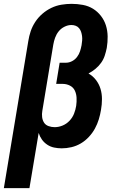

<svg xmlns="http://www.w3.org/2000/svg" viewBox="-27 -763 647 998"><path d="M-7 215 120 -549Q124 -575 132.5 -600.5Q141 -626 156.5 -649.5Q172 -673 193.5 -691.5Q215 -710 240 -722Q265 -734 292 -738.5Q319 -743 345 -743Q375 -743 404 -737.5Q433 -732 456.5 -717.5Q480 -703 497.5 -680.5Q515 -658 523.5 -631Q532 -604 532.5 -574Q533 -544 528 -514Q524 -494 517.5 -474Q511 -454 498.5 -436.5Q486 -419 469 -405Q452 -391 433 -381Q456 -368 472 -347Q488 -326 495.5 -301Q503 -276 503 -248Q503 -220 498 -192Q494 -167 486.5 -142.5Q479 -118 466.5 -95Q454 -72 435 -51.5Q416 -31 393 -17.5Q370 -4 344.5 2Q319 8 294 8Q274 8 254.5 4Q235 0 218.5 -11Q202 -22 191 -37.5Q180 -53 174 -72L126 215ZM257 -102Q278 -102 298.5 -110.5Q319 -119 334.5 -135.5Q350 -152 358 -172.5Q366 -193 369 -213Q372 -234 371 -254.5Q370 -275 362 -292Q354 -309 336.5 -318Q319 -327 298 -327H265L283 -437H316Q332 -437 347.5 -445Q363 -453 373.5 -467Q384 -481 389 -496.5Q394 -512 397 -528Q399 -540 400 -552Q401 -564 399.5 -575.5Q398 -587 394.5 -597.5Q391 -608 384 -616.5Q377 -625 366.5 -629Q356 -633 344 -633Q326 -633 308 -624Q290 -615 278 -600Q266 -585 259.5 -567Q253 -549 250 -531L193 -187Q190 -170 192 -154Q194 -138 202 -125.5Q210 -113 225.5 -107.5Q241 -102 257 -102Z"/></svg>

Font: Iosevka Etoile Extrabold
Style: Italic
Weight: 800
Italic angle: -9°
Designer: Belleve Invis
Foundry: Belleve Invis
Version: Version 22.1.2; ttfautohint (v1.8.4)